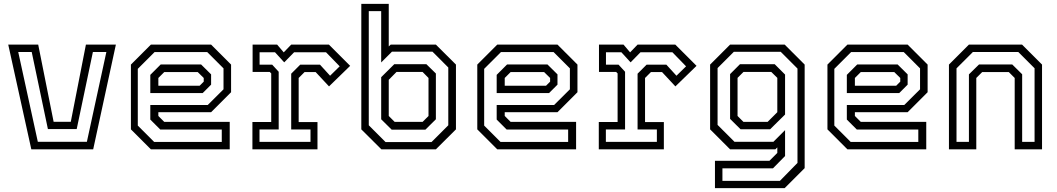

<svg xmlns="http://www.w3.org/2000/svg" viewBox="-20 -770 5448 990"><path d="M141.5 0 22.5 -540H177L256.5 -142H345L423 -540H577.5L460.5 0ZM175 -39H428L528.5 -502H459L375.5 -104.5H227L143.5 -502H74Z M1068.5 -540 1171.5 -437V-294.5L1068.5 -191.5H796.5V-172L827 -141.5H1164.5V0H758L655 -103V-437L758 -540ZM1017 -437.5 1068.5 -386.5V-333.5L1025 -290H755V-384L808.5 -437.5ZM1048.5 -501.5H777L690.5 -415V-122.5L775 -38H1123.5V-102H806.5L755 -153.5V-228.5H1051L1132.5 -309.5V-417.5ZM999.5 -398.5H827L796.5 -368V-328H1009.5L1030.5 -349V-368Z M1281.5 0V-141H1378.5V-391.5L1371 -399H1282.5V-540H1409L1443 -500L1481.5 -540H1676L1785.5 -430.5L1676.5 -324.5L1607.5 -398.5H1550.5L1520 -368V-140.5H1617V0ZM1318 -38.5H1581V-102.5H1481.5V-390L1528 -436.5H1630L1682 -379.5L1731.5 -428L1661 -500.5H1496.5L1445.5 -448.5L1398 -500.5H1318.5V-436.5H1383.5L1417 -400V-102.5H1318Z M1946.5 0 1843 -103V-750H1984.5V-530.5L1994.5 -540H2227.5L2331 -437V-103L2227.5 0ZM1999.5 -101.5 1945.5 -155V-372L2013 -439H2178.5L2227.5 -391V-155L2173.5 -101.5ZM2015 -141.5H2159L2189.5 -172V-368L2159 -399H2024.5L1984.5 -358.5V-172ZM1968 -37.5H2205L2291.5 -124V-422L2210 -503.5H2001L1945.5 -448V-712.5H1881.5V-124Z M2854.5 -540 2957.5 -437V-294.5L2854.5 -191.5H2582.5V-172L2613 -141.5H2950.5V0H2544L2441 -103V-437L2544 -540ZM2803 -437.5 2854.5 -386.5V-333.5L2811 -290H2541V-384L2594.5 -437.5ZM2834.5 -501.5H2563L2476.5 -415V-122.5L2561 -38H2909.5V-102H2592.5L2541 -153.5V-228.5H2837L2918.5 -309.5V-417.5ZM2785.5 -398.5H2613L2582.5 -368V-328H2795.5L2816.5 -349V-368Z M3067.5 0V-141H3164.5V-391.5L3157 -399H3068.5V-540H3195L3229 -500L3267.5 -540H3462L3571.5 -430.5L3462.5 -324.5L3393.5 -398.5H3336.5L3306 -368V-140.5H3403V0ZM3104 -38.5H3367V-102.5H3267.5V-390L3314 -436.5H3416L3468 -379.5L3517.5 -428L3447 -500.5H3282.5L3231.5 -448.5L3184 -500.5H3104.5V-436.5H3169.5L3203 -400V-102.5H3104Z M3666.5 200V59H3947.5L3988 18.5V-10L3978 0H3744.5L3641.5 -103V-437L3744.5 -540H4026L4129 -437V97L4026 200ZM3705 162.5H4001.5L4092 70V-416.5L4005.5 -503H3764L3680 -419V-126L3767 -39H3968L4028 -99V34.5L3965.5 98H3705ZM3798.5 -103.5 3744.5 -157V-388L3795.5 -439H3974.5L4028 -385.5V-179.5L3951 -103.5ZM3813.5 -141.5H3938L3988 -191.5V-368.5L3957 -399H3813.5L3783 -368.5V-172Z M4660 -540 4763 -437V-294.5L4660 -191.5H4388V-172L4418.5 -141.5H4756V0H4349.5L4246.5 -103V-437L4349.5 -540ZM4608.5 -437.5 4660 -386.5V-333.5L4616.5 -290H4346.5V-384L4400 -437.5ZM4640 -501.5H4368.5L4282 -415V-122.5L4366.5 -38H4715V-102H4398L4346.5 -153.5V-228.5H4642.5L4724 -309.5V-417.5ZM4591 -398.5H4418.5L4388 -368V-328H4601L4622 -349V-368Z M4873 0V-437L4976 -540H5250L5353 -437V0H5212V-368L5181.5 -398.5H5044.5L5014 -368V0ZM4912 -38.5H4976V-386.5L5028 -437.5H5199.5L5250.5 -387V-38.5H5314.5V-418L5230.5 -502H4996.5L4912 -417.5Z"/></svg>

Font: Tourney Thin
Style: Regular
Weight: 400
Version: Version 1.015